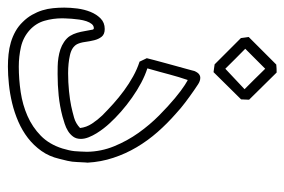

<svg xmlns="http://www.w3.org/2000/svg" viewBox="-144 -630 764 517"><g transform="rotate(90 238.5 -371.0)"><path d="M417 -219.2Q416 -203.1 415.8 -195.8Q415.5 -188.5 414.8 -182.9Q414.1 -177.2 412.6 -170.4Q411.1 -163.6 407.2 -148.4Q400.9 -121.1 386 -100.1Q371.1 -79.1 351.1 -63.7Q331.1 -48.3 306.9 -37.8Q282.7 -27.3 257.3 -21.2Q231.9 -15.1 206.5 -12.5Q181.2 -9.8 158.7 -9.8Q142.1 -9.8 125.5 -11.5Q108.9 -13.2 93.3 -17.8Q77.6 -22.5 63.7 -30.3Q49.8 -38.1 38.6 -49.8Q26.9 -61.5 19.3 -75Q11.7 -88.4 7.3 -102.5Q2.9 -116.7 1.5 -131.6Q0 -146.5 0 -161.6Q0 -177.7 2.4 -196.8Q4.9 -215.8 11.5 -232.2Q18.1 -248.5 29.3 -259.5Q40.5 -270.5 57.6 -270.5Q71.8 -270.5 78.4 -262.2Q85 -253.9 87.9 -241.9Q90.8 -230 92.5 -217.3Q94.2 -204.6 98.6 -195.8Q106.4 -181.6 128.2 -176.8Q149.9 -171.9 176.8 -171.9Q200.7 -171.9 224.9 -174.3Q249 -176.8 265.1 -180.2Q280.8 -183.6 296.4 -188Q312 -192.4 324.2 -204.1Q322.3 -221.2 312.3 -236.3Q302.2 -251.5 290.5 -263.7Q275.9 -278.3 259 -293.5Q242.2 -308.6 223.6 -322.3Q205.1 -335.9 185.3 -346.9Q165.5 -357.9 145.5 -364.3Q143.1 -369.1 140.9 -374Q138.7 -378.9 136.2 -383.8Q138.2 -392.1 141.6 -404.8Q145 -417.5 148.9 -431.9Q152.8 -446.3 156.7 -460.4Q160.6 -474.6 163.8 -486.1Q167 -497.6 168.9 -504.9Q170.9 -512.2 170.9 -512.7V-512.2Q170.9 -511.7 170.4 -511.2Q174.3 -520.5 179 -524.2Q183.6 -527.8 189 -527.8Q197.3 -527.8 206.3 -522Q215.3 -516.1 223.1 -510.7Q239.3 -499.5 255.1 -487.5Q271 -475.6 285.2 -462.4Q312 -439 335.2 -412.6Q358.4 -386.2 376 -356.4Q393.6 -326.7 404.5 -293.5Q415.5 -260.3 417.5 -224.1ZM388.2 -222.7Q387.7 -260.7 373.3 -295.9Q358.9 -331.1 337.2 -361.6Q315.4 -392.1 290.3 -417Q265.1 -441.9 243.9 -459.5Q222.7 -477.1 208.5 -486.1Q194.3 -495.1 194.8 -493.7Q190.4 -481 187 -469.5Q183.6 -458 180.2 -445.6Q176.8 -433.1 172.9 -418.5Q168.9 -403.8 163.6 -385.3Q182.1 -379.4 202.4 -368.7Q222.7 -357.9 242.4 -344Q262.2 -330.1 280.3 -314.2Q298.3 -298.3 312 -283.2Q317.9 -276.9 325 -267.8Q332 -258.8 338.4 -248.5Q344.7 -238.3 349.1 -227.3Q353.5 -216.3 353.5 -206.1Q353.5 -193.8 347.4 -185.5Q341.3 -177.2 332.3 -171.6Q323.2 -166 312.5 -162.6Q301.8 -159.2 293 -156.7Q265.1 -149.4 236.8 -146.5Q208.5 -143.6 179.2 -143.6Q169.4 -143.6 158 -143.8Q146.5 -144 135 -145.8Q123.5 -147.5 112.5 -151.1Q101.6 -154.8 92.3 -161.1Q81.5 -168.5 76.2 -177.2Q70.8 -186 67.9 -196Q64.9 -206.1 63.2 -216.8Q61.5 -227.5 59.1 -238.8Q58.6 -239.3 58.3 -239.7Q58.1 -240.2 57.6 -240.7H57.1Q56.6 -241.2 55.7 -241.2Q48.8 -241.2 44.2 -235.6Q39.6 -230 36.6 -221.2Q33.7 -212.4 32.2 -201.9Q30.8 -191.4 30 -181.9Q29.3 -172.4 29.1 -165.3Q28.8 -158.2 28.8 -156.2Q28.8 -131.3 35.4 -108.4Q42 -85.4 60.5 -68.4Q80.1 -50.8 106 -44.9Q131.8 -39.1 158.7 -39.1Q192.9 -39.1 227.3 -44.2Q261.7 -49.3 291.7 -62.5Q321.8 -75.7 345 -98.4Q368.2 -121.1 379.4 -156.7Q382.3 -166.5 384 -174.1Q385.7 -181.6 386.5 -189Q387.2 -196.3 387.5 -204.3Q387.7 -212.4 388.2 -222.7ZM247.1 -637.7Q228.5 -619.1 210.4 -600.6Q192.4 -582 173.8 -563.5Q168.5 -564.5 163.3 -564.9Q158.2 -565.4 152.8 -566.4Q117.2 -601.6 82 -637.2Q81.1 -642.6 80.6 -647.7Q80.1 -652.8 79.1 -658.2Q97.7 -676.8 116.2 -695.3Q134.8 -713.9 153.3 -732.4Q158.7 -732.9 164.1 -733.2Q169.4 -733.4 174.8 -733.4Q193.4 -714.8 211.4 -696.3Q229.5 -677.7 248 -659.2ZM219.7 -647Q211.9 -654.8 205.3 -661.4Q198.7 -668 192.1 -674.6Q185.5 -681.2 179 -688Q172.4 -694.8 164.6 -702.6L110.8 -648.9Q124.5 -635.7 137.7 -622.3Q150.9 -608.9 164.6 -595.2Z"/></g></svg>

Font: XB Kayhan Pook
Style: Regular
Weight: 700
Designer: Behnam
Foundry: Irmug
Version: Version 7.300 2009